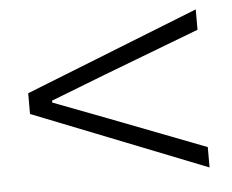

<svg xmlns="http://www.w3.org/2000/svg" viewBox="-39 -621 613 507"><g transform="rotate(-5 267.5 -367.5)"><path d="M497 -158V-212L245 -309L98 -365V-370L245 -427L497 -523V-577L37 -395V-340Z"/></g></svg>

Font: Noto Sans T Chinese Light
Style: Regular
Weight: 300
Designer: Ryoko NISHIZUKA (kana & ideographs); Paul D. Hunt (Latin, Greek & Cyrillic); Wenlong ZHANG (bopomofo); Sandoll Communica
Foundry: Adobe Systems Incorporated
Version: Version 1.000;PS 1;hotconv 1.0.78;makeotf.lib2.5.61930